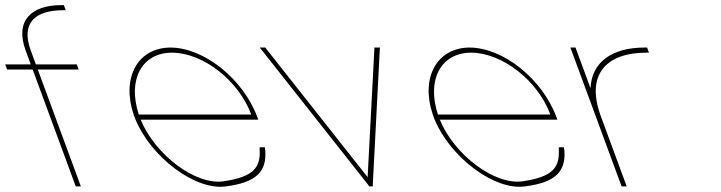

<svg xmlns="http://www.w3.org/2000/svg" viewBox="-205 -739 2820 751"><path d="M34.8 -719H44.8L52.2 -699H42.2C-66.8 -699 -123.7 -650 -85.2 -543L-64.6 -487H85.4H95.4L102.8 -467H92.8H-57.2L107.6 -20L111.3 -10H91.3L87.6 -20L-77.2 -467H-167.2H-177.2L-184.6 -487H-174.6H-84.6L-105.2 -543C-147.4 -660 -80.2 -719 34.8 -719Z M337.9 -291H777.7C729.4 -422 591.8 -532 468.4 -533C349.3 -533 293.1 -427.2 337.9 -291ZM325.3 -271H325.1L321.4 -281L317.7 -291H317.8C269 -436.3 334.3 -552 461.1 -553C593.1 -553 746.4 -430 801.4 -281L805.1 -271H795.1H345.3C401.1 -134.1 559.9 -13.4 669.9 -30C785.7 -47 815.4 -83 810.5 -156L810.9 -163H830.9L832.7 -150C837.8 -71 802.4 -26 679.3 -10C558.7 7.6 385.6 -124.9 325.3 -271Z M822.2 -539 811.1 -553H833.1L837.3 -547L1233 -46L1259.3 -547L1259.1 -553H1281.1L1280.2 -539L1253.1 -16L1253.3 -10H1239.3L1235.1 -16Z M1507.9 -291H1947.7C1899.4 -422 1761.8 -532 1638.4 -533C1519.3 -533 1463.1 -427.2 1507.9 -291ZM1495.3 -271H1495.1L1491.4 -281L1487.7 -291H1487.8C1439 -436.3 1504.3 -552 1631.1 -553C1763.1 -553 1916.4 -430 1971.4 -281L1975.1 -271H1965.1H1515.3C1571.1 -134.1 1729.9 -13.4 1839.9 -30C1955.7 -47 1985.4 -83 1980.5 -156L1980.9 -163H2000.9L2002.7 -150C2007.8 -71 1972.4 -26 1849.3 -10C1728.7 7.6 1555.6 -124.9 1495.3 -271Z M2104.9 -393.6C2108.5 -496.5 2190 -553 2316.1 -553H2326.1L2333.4 -533H2323.4C2164.9 -533 2086.3 -446.6 2144.4 -286.4L2146 -282L2149.7 -272L2242.6 -20L2246.3 -10H2226.3L2222.6 -20L2129.7 -272L2126 -282C2125.5 -283.4 2125 -284.7 2124.5 -286.1L2029.8 -543L2026.1 -553H2046.1L2049.8 -543Z"/></svg>

Font: Nordica Plus
Style: NordicaClassicUltraLightOpObl
Weight: 300
Version: Version 1